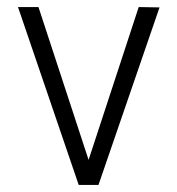

<svg xmlns="http://www.w3.org/2000/svg" viewBox="-20 -524 502 544"><path d="M373 -504 231 -71 89 -504H31L203 0H259L432 -503Z"/></svg>

Font: Arthouse Owned Light
Style: Regular
Weight: 300
Designer: Jeremy Tribby
Foundry: Tribby Type
Version: Version 1.000;PS 001.000;hotconv 1.0.88;makeotf.lib2.5.64775